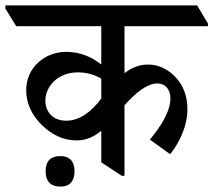

<svg xmlns="http://www.w3.org/2000/svg" viewBox="-64 -644 790 711"><path d="M221 -124C257 -124 288 -140 311 -160V-43L387 7H397V-254C435 -297 479 -335 519 -335C548 -335 567 -313 567 -280C567 -229 529 -173 491 -127L566 -73C603 -119 630 -180 630 -239C630 -288 615 -327 588 -356C562 -385 526 -405 484 -405C451 -405 423 -393 397 -373V-547H706V-557L666 -624H-44V-612L-4 -547H311V-405C280 -430 237 -452 181 -452C102 -452 33 -394 33 -310C33 -258 57 -213 93 -179C127 -147 167 -124 221 -124ZM104 -271C104 -323 149 -376 224 -376C258 -376 284 -368 311 -353V-279C273 -228 229 -197 181 -197C131 -197 104 -231 104 -271ZM160 47C194 47 212 27 212 -10C212 -46 194 -66 160 -66C123 -66 105 -47 105 -10C105 28 124 47 160 47Z"/></svg>

Font: Noto Serif Devanagari SemiCondensed Medium
Style: Regular
Weight: 500
Width: 4
Designer: Universal Thirst, Indian Type Foundry and the Monotype Design Team
Foundry: Monotype Imaging Inc.
Version: Version 2.004